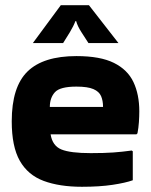

<svg xmlns="http://www.w3.org/2000/svg" viewBox="-20 -716 579 736"><path d="M489 -25Q461 -15 411.5 -7.5Q362 0 294 0Q208 0 147.5 -22.5Q87 -45 56 -99.5Q25 -154 25 -251Q25 -383 85.5 -442Q146 -501 273 -501Q364 -501 416.5 -475Q469 -449 491.5 -401.5Q514 -354 514 -289Q514 -270 512.5 -248Q511 -226 507 -205L503 -201H174Q181 -157 215.5 -143Q250 -129 328 -129Q380 -129 414.5 -131.5Q449 -134 485 -139L489 -136ZM375 -306Q375 -330 367.5 -347.5Q360 -365 338 -374.5Q316 -384 273 -384Q210 -384 190.5 -362.5Q171 -341 171 -306ZM434 -551H319Q308 -568 292.5 -592Q277 -616 272 -635H269Q262 -616 247.5 -592Q233 -568 222 -551H106L213 -696H321Z"/></svg>

Font: Bakbak One
Style: Regular
Weight: 400
Designer: Saumya Kishore and Sanchit Sawaria
Foundry: A Good Feeling
Version: Version 1.003; ttfautohint (v1.8.3)